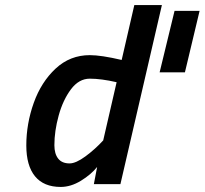

<svg xmlns="http://www.w3.org/2000/svg" viewBox="-20 -728 809 759"><path d="M84 -153Q84 -239 113.5 -321.5Q143 -404 200 -457Q257 -510 335 -510Q380 -510 461 -491L511 -708H620L456 0H351L364 -68Q340 -38 300 -13.5Q260 11 220 11Q153 11 118.5 -31Q84 -73 84 -153ZM670 -685H769L711 -442H611ZM388 -173 441 -403Q380 -417 335 -417Q292 -417 260.5 -375Q229 -333 212 -271.5Q195 -210 195 -154Q195 -120 210 -101Q225 -82 255 -82Q280 -82 318 -110Q356 -138 388 -173Z"/></svg>

Font: Cairo SemiBold
Style: Italic
Weight: 600
Italic angle: -13°
Designer: Mohamed Gaber, Accademia di Belle Arti di Urbino and others
Foundry: Kief Type Foundry, Accademia di Belle Arti di Urbino and others
Version: Version 3.011